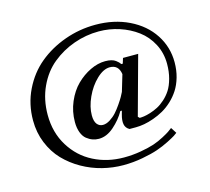

<svg xmlns="http://www.w3.org/2000/svg" viewBox="-98 -669 988 902"><g transform="rotate(-15 396.0 -217.5)"><path d="M674.3 35.6Q668 40.5 659.2 46.4Q650.4 52.2 622.6 66.4Q594.7 80.6 564.9 90.8Q535.2 101.1 489.3 109.6Q443.4 118.2 396 118.2Q344.7 118.2 294.2 105.5Q243.7 92.8 197.5 66.7Q151.4 40.5 116.2 3.9Q81.1 -32.7 60.1 -84Q39.1 -135.3 39.1 -194.3Q39.1 -273.9 72.3 -342Q105.5 -410.2 160.6 -455.8Q215.8 -501.5 287.8 -527.3Q359.9 -553.2 438 -553.2Q528.3 -553.2 600.6 -518.1Q672.9 -482.9 712.6 -422.1Q752.4 -361.3 752.4 -287.1Q752.4 -248.5 742.7 -214.6Q732.9 -180.7 716.8 -155.8Q700.7 -130.9 679 -110.6Q657.2 -90.3 633.8 -77.1Q610.4 -64 585.4 -55.2Q560.5 -46.4 538.8 -42.5Q517.1 -38.6 497.6 -38.6H466.8Q448.7 -48.3 445.1 -67.4Q441.4 -86.4 449.7 -115.2L454.1 -131.3H446.8Q425.3 -93.3 389.9 -62.3Q354.5 -31.2 316.4 -31.2Q300.8 -31.2 286.1 -36.4Q271.5 -41.5 257.6 -52.5Q243.7 -63.5 235.4 -85.2Q227.1 -106.9 227.1 -136.2Q227.1 -187.5 246.8 -233.6Q266.6 -279.8 297.4 -310.1Q328.1 -340.3 365.2 -358.2Q402.3 -376 438 -376Q454.6 -376 467.3 -372.8Q480 -369.6 488.3 -363.3Q496.6 -356.9 500.2 -353.3Q503.9 -349.6 508.3 -343.3H515.1V-342.3L523.4 -369.1H597.2L519 -84L526.4 -76.7Q535.6 -76.7 548.1 -78.4Q560.5 -80.1 579.3 -85.9Q598.1 -91.8 616.2 -101.1Q634.3 -110.4 652.8 -127Q671.4 -143.6 685.1 -164.8Q698.7 -186 707.5 -218.3Q716.3 -250.5 716.3 -289.1Q716.3 -341.8 693.1 -386Q669.9 -430.2 631.6 -458.7Q593.3 -487.3 544.9 -503.2Q496.6 -519 445.3 -519Q382.3 -519 323.5 -498Q264.6 -477.1 217 -438.2Q169.4 -399.4 140.9 -337.9Q112.3 -276.4 112.3 -201.7Q112.3 -115.7 153.1 -49.8Q193.8 16.1 260.5 50Q327.1 84 407.7 84Q450.2 84 490.2 76.9Q530.3 69.8 555.7 61.3Q581.1 52.7 605.2 39.8Q629.4 26.9 637.5 21.2Q645.5 15.6 654.3 8.8Q655.8 7.8 656.2 7.3ZM312 -146Q312 -117.2 323 -103.3Q334 -89.4 351.6 -89.4Q368.2 -89.4 386.2 -100.8Q404.3 -112.3 418 -127.4Q431.6 -142.6 445.3 -162.6Q459 -182.6 465.6 -194.3Q472.2 -206.1 477.1 -216.3L501 -296.4Q494.1 -342.8 451.7 -342.8Q420.4 -342.8 387.2 -311Q354 -279.3 333 -233.2Q312 -187 312 -146Z"/></g></svg>

Font: Happy Times at the IKOB
Style: Regular
Weight: 400
Designer: Lucas Le Bihan
Foundry: Lucas Le Bihan
Version: Version 1.000;PS 1.0;hotconv 1.0.88;makeotf.lib2.5.647800